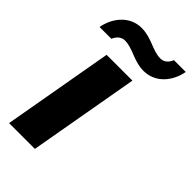

<svg xmlns="http://www.w3.org/2000/svg" viewBox="-225 -794 863 863"><g transform="rotate(45 206.5 -362.0)"><path d="M-2 -593H73C83 -617 101 -631 122 -631C173 -631 214 -593 277 -593C354 -593 403 -656 415 -724H340C330 -699 313 -686 291 -686C241 -686 199 -724 135 -724C59 -724 10 -660 -2 -593ZM16 0H180L273 -527H109Z"/></g></svg>

Font: Archivo ExtraBold
Style: Italic
Weight: 800
Italic angle: -10°
Designer: Hector Gatti
Foundry: Omnibus-Type
Version: Version 2.001